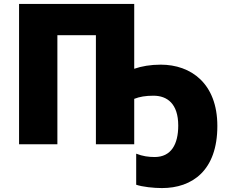

<svg xmlns="http://www.w3.org/2000/svg" viewBox="-20 -734 1162 977"><path d="M663 -714H77V0H272V-555H468V0H663V-231C691 -242 721 -247 761 -247C831 -247 887 -206 887 -95C887 0 851 65 767 65C736 65 706 61 673 48V206C705 217 762 223 804 223C958 223 1086 134 1086 -93C1086 -309 952 -405 798 -405C746 -405 700 -397 663 -384Z"/></svg>

Font: Noto Sans UI Black
Style: Regular
Weight: 900
Designer: Monotype Design Team
Foundry: Monotype Imaging Inc.
Version: Version 1.901